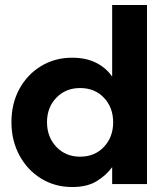

<svg xmlns="http://www.w3.org/2000/svg" viewBox="-20 -740 649 772"><path d="M270 12Q201 12 145.5 -22Q90 -56 58 -115.5Q26 -175 26 -249Q26 -324 58 -382.5Q90 -441 145.5 -474.5Q201 -508 270 -508Q325 -508 365.5 -488Q406 -468 431 -432V-720H571V0H431V-68Q408 -36 369.5 -12Q331 12 270 12ZM302 -110Q361 -110 398 -149.5Q435 -189 435 -248Q435 -308 398 -347Q361 -386 302 -386Q244 -386 206.5 -347Q169 -308 169 -249Q169 -189 206.5 -149.5Q244 -110 302 -110Z"/></svg>

Font: Host Grotesk Black
Style: Regular
Weight: 900
Designer: Doğukan Karapınar based on Poppins by Indian Type Foundry, Jonny Pinhorn
Foundry: Element Type
Version: Version 1.000; ttfautohint (v1.8.4.7-5d5b);gftools[0.9.33]